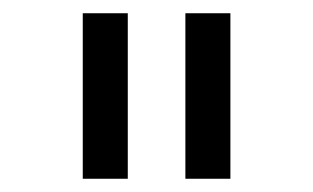

<svg xmlns="http://www.w3.org/2000/svg" viewBox="-20 -726 473 290"><path d="M173 -456V-706H105V-456ZM328 -456V-706H260V-456Z"/></svg>

Font: Alpha Lyrae Medium
Style: Regular
Weight: 500
Designer: Nikolay Petroussenko, Plamen Motev
Foundry: Fontfabric LLC
Version: Version 1.000;hotconv 1.0.109;makeotfexe 2.5.65596